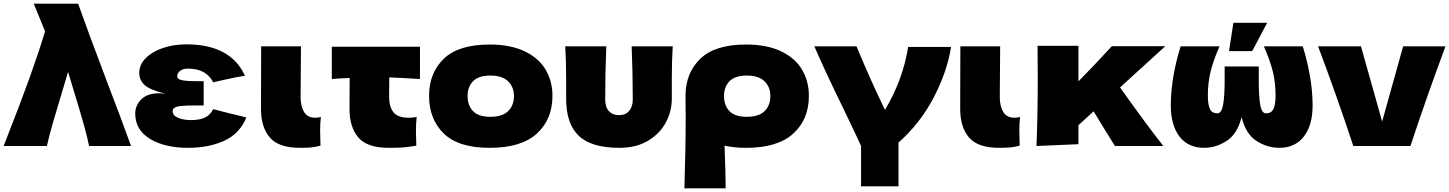

<svg xmlns="http://www.w3.org/2000/svg" viewBox="-20 -800 7940 1052"><path d="M408 -780Q458 -638 566 -353Q645 -147 698 0H468Q455 -73 380 -317L353 -406Q346 -381 312 -269Q291 -201 270 -128Q249 -55 237 0H0Q93 -237 142 -373.5Q191 -510 227 -628L165 -780Z M743 -401Q743 -445 777.5 -480.5Q812 -516 871 -536.5Q930 -557 1001 -557Q1244 -557 1322 -385Q1284 -380 1196 -360Q1164 -352 1148 -349Q1110 -424 1011 -424Q983 -424 967 -412Q951 -400 951 -382Q951 -365 980 -360Q1009 -355 1062 -355H1096V-222H1039Q977 -222 951.5 -216Q926 -210 926 -191Q926 -167 956 -154.5Q986 -142 1026 -142Q1075 -142 1104 -156.5Q1133 -171 1148 -202L1241 -178Q1306 -163 1330 -156Q1292 -66 1207 -28Q1122 10 1011 10Q883 10 802 -39Q721 -88 721 -178Q721 -222 754 -255.5Q787 -289 854 -289Q864 -289 886 -287Q802 -307 772.5 -334Q743 -361 743 -401Z M1410 -204 1411 -546H1629L1627 -270Q1627 -218 1646 -186.5Q1665 -155 1707 -155Q1723 -155 1738 -159Q1734 -122 1734 -84Q1734 -66 1736 -2Q1707 6 1682.5 8Q1658 10 1624 10Q1507 10 1458.5 -46.5Q1410 -103 1410 -204Z M2281 -367Q2189 -373 2113 -376L2112 -270Q2112 -216 2135.5 -185.5Q2159 -155 2219 -155Q2242 -155 2263 -159Q2259 -122 2259 -84Q2259 -66 2261 -2Q2217 6 2187 8Q2157 10 2109 10Q1992 10 1943.5 -46.5Q1895 -103 1895 -204L1896 -373Q1849 -371 1798 -367V-544H2281Z M2331 -275Q2331 -400 2411.5 -478Q2492 -556 2663 -556Q2778 -556 2855.5 -518.5Q2933 -481 2970 -417.5Q3007 -354 3007 -275Q3007 -146 2921.5 -68Q2836 10 2663 10Q2492 10 2411.5 -68.5Q2331 -147 2331 -275ZM2796 -274Q2796 -323 2764 -354.5Q2732 -386 2667 -386Q2602 -386 2572 -355Q2542 -324 2542 -274Q2542 -222 2572 -191Q2602 -160 2667 -160Q2732 -160 2764 -191Q2796 -222 2796 -274Z M3666 -546Q3661 -466 3661 -373V-259Q3661 -191 3628.5 -129.5Q3596 -68 3531 -29Q3466 10 3374 10Q3220 10 3151 -56Q3082 -122 3082 -259V-373Q3082 -466 3077 -546H3302Q3296 -399 3296 -255Q3296 -213 3316.5 -191Q3337 -169 3372 -169Q3407 -169 3427 -192Q3447 -215 3447 -255Q3447 -399 3441 -546Z M4412 -275Q4412 -146 4326.5 -68Q4241 10 4068 10Q4003 10 3950 -2Q3956 160 3956 232H3730Q3737 15 3737 -157L3736 -264V-275V-277Q3737 -401 3817.5 -478.5Q3898 -556 4068 -556Q4183 -556 4260.5 -518.5Q4338 -481 4375 -417.5Q4412 -354 4412 -275ZM4201 -274Q4201 -323 4169 -354.5Q4137 -386 4072 -386Q4007 -386 3977 -355Q3947 -324 3947 -274Q3947 -222 3977 -191Q4007 -160 4072 -160Q4137 -160 4169 -191Q4201 -222 4201 -274Z M5191 -543Q5169 -405 5095 -264Q5021 -123 4903 -19V221H4698V0Q4677 -47 4601 -205Q4501 -409 4442 -546H4673Q4754 -351 4829 -198Q4927 -362 4956 -543Z M5241 -204 5242 -546H5460L5458 -270Q5458 -218 5477 -186.5Q5496 -155 5538 -155Q5554 -155 5569 -159Q5565 -122 5565 -84Q5565 -66 5567 -2Q5538 6 5513.5 8Q5489 10 5455 10Q5338 10 5289.5 -46.5Q5241 -103 5241 -204Z M6365 -547 6117 -321Q6244 -141 6354 0H6089L6038 -82Q5988 -165 5972 -190L5889 -114V-10L5659 0Q5666 -165 5666 -381Q5666 -493 5665 -549H5889V-354Q5986 -453 6072 -547Z M7118 -546Q7143 -467 7157.5 -383Q7172 -299 7172 -222Q7172 -114 7124 -52Q7076 10 6989 10Q6924 10 6865 -27.5Q6806 -65 6783 -158Q6759 -65 6700.5 -27.5Q6642 10 6578 10Q6490 10 6442.5 -52Q6395 -114 6395 -222Q6395 -300 6409.5 -384Q6424 -468 6449 -546H6662Q6628 -469 6613 -408Q6598 -347 6598 -275Q6598 -227 6609.5 -203Q6621 -179 6650 -179Q6673 -179 6681.5 -225.5Q6690 -272 6690 -357V-436H6877V-359Q6877 -272 6885 -225.5Q6893 -179 6917 -179Q6946 -179 6957.5 -203Q6969 -227 6969 -275Q6969 -347 6954 -408Q6939 -469 6905 -546ZM6841 -520H6714L6738 -675H6923Z M7900 -546Q7792 -255 7708 0H7395Q7305 -273 7202 -546H7437L7553 -134L7668 -546Z"/></svg>

Font: Dela Gothic One
Style: Regular
Weight: 400
Designer: aratakana
Foundry: aratakana
Version: Version 1.004